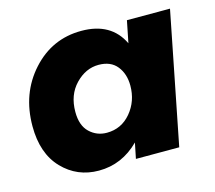

<svg xmlns="http://www.w3.org/2000/svg" viewBox="-85 -651 855 762"><g transform="rotate(-15 343.0 -270.0)"><path d="M233 7Q144 7 83.5 -56Q23 -119 23 -231Q23 -365 105 -456Q187 -547 308 -547Q430 -547 476 -451L494 -541H671L564 0H386L399 -64Q328 7 233 7ZM302 -130Q362 -130 401 -176.5Q440 -223 440 -287Q440 -335 414.5 -367Q389 -399 339 -399Q286 -399 244 -355.5Q202 -312 202 -242Q202 -186 231.5 -158Q261 -130 302 -130Z"/></g></svg>

Font: Argentum Novus
Style: Bold Italic
Weight: 700
Designer: Julieta Ulanovsky (font) & Cristiano Sobral (main changes)
Foundry: Julieta Ulanovsky (font) & Cristiano Sobral (main changes)
Version: Version 3.00;November 27, 2020;FontCreator 13.0.0.2655 64-bi